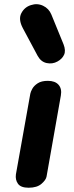

<svg xmlns="http://www.w3.org/2000/svg" viewBox="-20 -879 346 899"><path d="M114 0Q77.5 0 64.2 -18.5Q51 -37 54.5 -62.5L122 -440.5Q123.5 -449 131.2 -463.2Q139 -477.5 156.5 -489Q174 -500.5 204 -500.5Q238 -500.5 254.2 -482Q270.5 -463.5 265 -432L198 -52.5Q195.5 -37 174.5 -18.5Q153.5 0 114 0ZM249 -591Q225.5 -578 198.5 -583.8Q171.5 -589.5 156 -618L87 -747Q65 -788.5 79.8 -817Q94.5 -845.5 124.5 -855Q154.5 -865 181.8 -852Q209 -839 220.5 -811L277.5 -671.5Q289 -642 280 -622.5Q271 -603 249 -591Z"/></svg>

Font: Edu AU VIC WA NT Hand
Style: Bold
Weight: 700
Version: Version 1.001